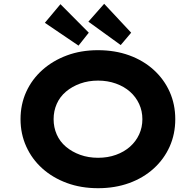

<svg xmlns="http://www.w3.org/2000/svg" viewBox="-20 -980 1031 1010"><path d="M496 10Q406 10 331.5 -17.5Q257 -45 202.5 -94Q148 -143 118 -209.5Q88 -276 88 -353Q88 -431 118 -497Q148 -563 203 -612Q258 -661 332 -688.5Q406 -716 495 -716Q585 -716 659.5 -689Q734 -662 788.5 -612.5Q843 -563 872.5 -497Q902 -431 902 -353Q902 -275 872.5 -209Q843 -143 788.5 -93.5Q734 -44 659.5 -17Q585 10 496 10ZM496 -150Q547 -150 590 -165.5Q633 -181 664 -208.5Q695 -236 712 -273Q729 -310 729 -353Q729 -396 712 -433Q695 -470 664 -497.5Q633 -525 589.5 -540.5Q546 -556 496 -556Q445 -556 402 -540.5Q359 -525 327 -498Q295 -471 278.5 -433.5Q262 -396 262 -353Q262 -310 278.5 -272.5Q295 -235 327 -208Q359 -181 402 -165.5Q445 -150 496 -150ZM615 -743 445 -866 528 -960 670 -808ZM393 -740 216 -860 298 -958 447 -808Z"/></svg>

Font: Lexend Giga
Style: Bold
Weight: 700
Version: Version 1.007